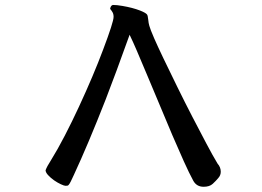

<svg xmlns="http://www.w3.org/2000/svg" viewBox="-20 -690 1040 761"><path d="M416.5 -654.8Q420.9 -649.9 425.5 -642.3Q430.2 -634.8 430.2 -623Q430.2 -603 388.7 -493.2Q351.1 -392.6 293 -267.1Q265.6 -208 236.8 -152.3Q208 -96.7 181.6 -54.2Q166 -30.3 160.6 -15.1Q161.1 -6.3 170.4 3.9Q180.7 15.1 194.3 24.7Q208 34.2 221.2 40.3Q234.4 46.4 239.5 46.4Q244.6 46.4 247.1 45.9Q249.5 45.9 252.4 42.5Q258.3 36.1 272.5 3.9Q329.1 -117.7 398.9 -295.9Q439 -399.4 493.7 -552.2L498 -543Q512.2 -514.6 564.5 -389.2Q640.1 -208 663.3 -153.8Q686.5 -99.6 708.5 -50.8Q730.5 -2 746.1 26.4Q759.3 50.3 787.1 50.3Q810.5 50.3 823.2 38.6Q836.4 26.4 845.2 15.6Q855 4.9 855 -9.3Q855 -27.3 842.3 -41.5Q823.2 -73.2 797.4 -122.1Q771.5 -170.9 742.2 -227.5Q712.9 -284.2 684.1 -342.8Q616.7 -479.5 591.3 -537.6Q575.2 -574.7 571.8 -587.9Q568.8 -597.7 567.4 -612.8Q565.9 -628.9 562.5 -632.8Q557.1 -639.6 534.7 -648.4Q505.4 -659.7 465.3 -666.5Q443.4 -670.4 427.2 -670.4Q421.9 -668.9 419.4 -664.1Q417 -659.2 416.5 -654.8Z"/></svg>

Font: Bakudai
Style: Light
Weight: 300
Version: Version 1.48